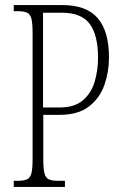

<svg xmlns="http://www.w3.org/2000/svg" viewBox="-20 -734 484 754"><path d="M34 0V-24H51Q74 -24 86.5 -30Q99 -36 103.5 -54Q108 -72 108 -110V-606Q108 -642 103.5 -660Q99 -678 86.5 -684Q74 -690 51 -690H34V-714H226Q320 -714 364 -662.5Q408 -611 408 -508Q408 -452 390 -400.5Q372 -349 329.5 -316Q287 -283 214 -283H150V-108Q150 -71 154.5 -53.5Q159 -36 171 -30Q183 -24 207 -24H235V0ZM215 -312Q273 -312 306 -340.5Q339 -369 352 -414Q365 -459 365 -507Q365 -596 332.5 -640Q300 -684 223 -684H149V-312Z"/></svg>

Font: Noto Serif Tamil ExtraCondensed ExtraLight
Style: Italic
Weight: 200
Width: 2
Italic angle: -12°
Designer: Indian Type Foundry, Tom Grace, and the Monotype Design Team
Foundry: Monotype Imaging Inc.
Version: Version 2.003; ttfautohint (v1.8.4.7-5d5b)